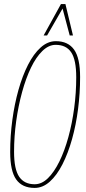

<svg xmlns="http://www.w3.org/2000/svg" viewBox="-20 -912 421 942"><path d="M150 10Q89 10 59.5 -31.5Q30 -73 30 -166Q30 -245 40.5 -323Q51 -401 70.5 -470.5Q90 -540 117.5 -594Q145 -648 179.5 -679Q214 -710 254 -710Q314 -710 343.5 -668.5Q373 -627 373 -534Q373 -455 363 -377Q353 -299 333.5 -229.5Q314 -160 286.5 -106Q259 -52 224.5 -21Q190 10 150 10ZM150 -8Q185 -8 215.5 -38Q246 -68 271.5 -120Q297 -172 315.5 -239.5Q334 -307 344 -382Q354 -457 354 -533Q354 -618 329.5 -655Q305 -692 253 -692Q219 -692 188 -662Q157 -632 132 -580Q107 -528 88.5 -460.5Q70 -393 59.5 -318Q49 -243 49 -167Q49 -82 74 -45Q99 -8 150 -8ZM194 -738 279 -892H301L338 -738H322L287 -870L211 -738Z"/></svg>

Font: Georama Condensed Thin
Style: Italic
Weight: 100
Width: 3
Italic angle: -9°
Designer: Jean-Baptiste Levee
Foundry: Production Type
Version: Version 1.000